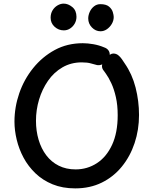

<svg xmlns="http://www.w3.org/2000/svg" viewBox="-20 -1022 847 1062"><path d="M556 -760Q571 -755 579 -744.5Q587 -734 587 -721Q587 -713 581.5 -702Q576 -691 566 -681Q556 -671 544 -665.5Q532 -660 517 -662Q503 -665 483.5 -671Q464 -677 432 -677Q373 -677 325.5 -649.5Q278 -622 245.5 -575Q213 -528 196 -471Q179 -414 179 -354Q179 -298 193.5 -249Q208 -200 236 -163Q264 -126 305 -105.5Q346 -85 398 -85Q463 -85 516 -119.5Q569 -154 600 -221Q631 -288 631 -385Q631 -440 621 -484.5Q611 -529 595.5 -562Q580 -595 566 -614Q557 -626 550.5 -635.5Q544 -645 544 -657Q544 -666 550 -678Q556 -690 566 -701Q576 -712 587 -719Q598 -726 606 -726Q622 -726 633.5 -717Q645 -708 654 -695Q663 -682 670 -671Q711 -612 730 -537.5Q749 -463 749 -386Q749 -304 724.5 -230.5Q700 -157 654 -100.5Q608 -44 543 -12Q478 20 396 20Q326 20 271 -2.5Q216 -25 176 -63.5Q136 -102 110.5 -149.5Q85 -197 72.5 -249Q60 -301 60 -349Q60 -429 86.5 -506Q113 -583 163.5 -645.5Q214 -708 283 -745.5Q352 -783 438 -783Q465 -783 496.5 -777.5Q528 -772 556 -760ZM333 -854Q304 -854 282 -874Q260 -894 260 -924Q260 -947 270.5 -964.5Q281 -982 298 -992Q315 -1002 332 -1002Q357 -1002 380 -983Q403 -964 403 -929Q403 -909 393.5 -892Q384 -875 368 -864.5Q352 -854 333 -854ZM536 -849Q509 -849 488.5 -870Q468 -891 468 -920Q468 -937 476 -955.5Q484 -974 499.5 -986.5Q515 -999 535 -999Q567 -999 583 -985.5Q599 -972 604 -955Q609 -938 609 -928Q609 -908 598.5 -890Q588 -872 571.5 -860.5Q555 -849 536 -849Z"/></svg>

Font: Playpen Sans Medium
Style: Regular
Weight: 500
Designer: Laura Meseguer, Veronika Burian, José Scaglione
Foundry: TypeTogether
Version: Version 1.001